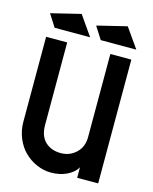

<svg xmlns="http://www.w3.org/2000/svg" viewBox="-129 -955 834 1049"><g transform="rotate(15 288.5 -430.5)"><path d="M261.2 9.8Q220.2 9.8 181.2 -7.1Q142.1 -23.9 111.8 -53.5Q81.5 -83 63.2 -126.7Q44.9 -170.4 44.9 -220.2V-700.2H164.1V-232.9Q164.1 -171.9 197.5 -139.4Q231 -106.9 286.1 -106.9Q336.4 -106.9 372.3 -140.6Q408.2 -174.3 408.2 -230V-700.2H526.9V0H408.2V-59.1Q389.6 -27.8 350.8 -9Q312 9.8 261.2 9.8ZM32.2 -830.1 200.2 -871.1 277.8 -759.8H77.1ZM293 -830.1 460.9 -871.1 539.1 -759.8H337.9Z"/></g></svg>

Font: Cakra Normal
Style: Regular
Weight: 400
Designer: Lucia Kollert, Vojtech Kollert
Foundry: OoM Type
Version: Version 1.000;Glyphs 3.1.1 (3148)